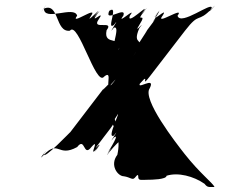

<svg xmlns="http://www.w3.org/2000/svg" viewBox="-20 -721 907 769"><path d="M719 -105C686 -147 547 -325 580 -368C606 -421 517 -352 544 -393C574 -438 508 -349 544 -390C583 -435 539 -362 580 -415C613 -458 688 -555 721 -598C782 -677 769 -625 829 -687C866 -726 795 -646 828 -689C831 -717 703 -615 691 -658C724 -701 598 -615 631 -658C659 -701 578 -619 610 -666C643 -709 572 -623 607 -664C641 -705 571 -604 601 -643C634 -686 535 -555 568 -598C582 -616 496 -492 521 -512C554 -555 494 -467 524 -512C568 -576 505 -532 538 -608C571 -651 509 -575 538 -621C575 -679 515 -623 558 -676C591 -719 523 -635 556 -678C580 -712 485 -615 500 -658C533 -701 441 -615 474 -658C489 -701 394 -626 418 -678C451 -721 383 -633 416 -676C459 -709 403 -596 436 -621C469 -664 403 -567 436 -610C469 -622 408 -495 449 -517C482 -560 419 -475 452 -518C478 -583 392 -532 407 -600C440 -643 344 -598 375 -643C407 -689 334 -617 369 -664C402 -707 333 -623 366 -666C397 -705 316 -616 345 -658C376 -702 256 -615 289 -658C278 -701 153 -631 156 -689C189 -732 122 -643 155 -686C218 -714 200 -590 260 -598C293 -641 364 -371 397 -414C437 -448 392 -345 431 -390C467 -431 401 -348 431 -393C459 -434 371 -335 397 -369L261 -191C267 -199 152 -76 155 -104C188 -147 119 -62 156 -101C215 -163 211 -89 289 -132C322 -175 313 -89 346 -132C384 -175 331 -84 366 -124C399 -167 336 -82 369 -125C401 -172 339 -98 376 -146C409 -189 375 -145 408 -188C459 -253 409 -200 451 -262C482 -307 412 -222 448 -262C471 -288 403 -162 436 -178C469 -221 403 -127 436 -170C469 -195 392 -81 416 -115C449 -158 385 -69 418 -112C461 -165 489 -177 482 -177C457 -177 482 -176 470 -160C476 -144 504 -133 513 -140C513 -156 514 -159 498 -159C472 -169 461 -196 461 -198C461 -182 461 -192 449 -208C437 -253 432 -291 400 -311C376 -311 375 -310 405 -266C447 -203 464 -166 450 -101C418 -59 452 -15 476 -15C503 -11 510 2 520 -9C532 -24 534 -23 534 -9C536 3 549 -1 571 -1C587 -1 647 -2 647 -17C693 -32 756 -15 799 15C811 30 814 28 839 28C833 12 781 -26 719 -105Z"/></svg>

Font: Hussar Przerywany
Style: Regular
Weight: 400
Foundry: Cannot Into Space Fonts
Version: Version 0.982